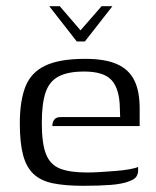

<svg xmlns="http://www.w3.org/2000/svg" viewBox="-20 -594 505 620"><path d="M139 -574H173L240 -496L308 -574H343L254 -460H228ZM249 6Q191 6 151.5 -2Q112 -10 88.5 -32Q65 -54 54.5 -93.5Q44 -133 44 -196Q44 -268 62 -314Q80 -360 126 -382Q172 -404 255 -404Q319 -404 357.5 -387Q396 -370 413.5 -335Q431 -300 431 -244V-187H149Q149 -199 155 -207.5Q161 -216 177 -216H368L367 -245Q366 -307 340.5 -335Q315 -363 252 -363Q199 -363 169 -347Q139 -331 127 -295Q115 -259 115 -197Q115 -131 128.5 -96.5Q142 -62 174 -49.5Q206 -37 261 -37Q280 -37 304.5 -38.5Q329 -40 354 -42Q379 -44 398.5 -47.5Q418 -51 426 -55V-43Q426 -33 420.5 -24Q415 -15 398 -9Q376 0 338.5 3Q301 6 249 6Z"/></svg>

Font: Genos Thin
Style: Regular
Weight: 400
Version: Version 1.010